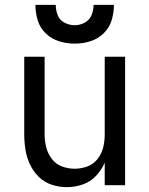

<svg xmlns="http://www.w3.org/2000/svg" viewBox="-20 -764 616 792"><path d="M256 8Q289 8 321 -3Q353 -14 376 -38.5Q399 -63 412 -93V0H496V-530H412V-210Q412 -183 406 -157Q400 -131 383 -109Q366 -87 340.5 -77.5Q315 -68 288 -68Q261 -68 235.5 -77.5Q210 -87 193.5 -109Q177 -131 170.5 -157Q164 -183 164 -210V-530H80V-210Q80 -178 85 -146.5Q90 -115 103.5 -86Q117 -57 140 -34.5Q163 -12 193.5 -2Q224 8 256 8ZM288 -584Q320 -584 351.5 -593.5Q383 -603 407 -626Q431 -649 440.5 -680.5Q450 -712 450 -744H366Q366 -722 357.5 -701.5Q349 -681 329.5 -670.5Q310 -660 288 -660Q266 -660 246 -670.5Q226 -681 218 -701.5Q210 -722 210 -744H126Q126 -712 135.5 -680.5Q145 -649 169 -626Q193 -603 224.5 -593.5Q256 -584 288 -584Z"/></svg>

Font: Iosevka SS01 Extended
Style: Regular
Weight: 400
Width: 7
Monospace: yes
Designer: Belleve Invis
Foundry: Belleve Invis
Version: Version 3.4.7; ttfautohint (v1.8.3)